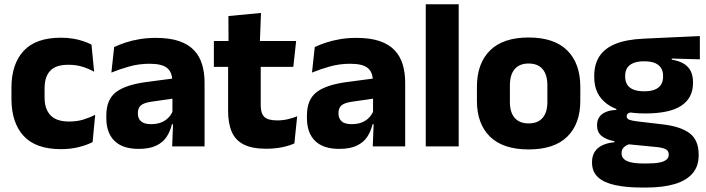

<svg xmlns="http://www.w3.org/2000/svg" viewBox="-20 -680 3280 892"><path d="M263.1 12.9Q146.1 12.9 89.7 -48.5Q33.2 -109.9 33.2 -221.7V-272.7Q33.2 -382.2 89.7 -443.5Q146.2 -504.8 262.7 -504.8Q292.4 -504.8 318.5 -500.6Q344.6 -496.3 366.5 -488.9Q388.4 -481.6 405 -472.8L417.3 -346.6Q393 -360.5 363.6 -369.8Q334.2 -379.1 297 -379.1Q239.1 -379.1 213.1 -351Q187.1 -323 187.1 -270V-227.3Q187.1 -173.4 214.7 -144.4Q242.2 -115.4 300.5 -115.4Q337.1 -115.4 366.3 -124.2Q395.5 -133 422.2 -146.8L410.2 -20Q384.1 -6.2 346 3.3Q308 12.9 263.1 12.9Z M930.4 0H779.9L784.6 -123L781.1 -130.7V-284L780.2 -303.9Q780.2 -345.1 756 -364.5Q731.8 -383.8 675.3 -383.8Q625.8 -383.8 581.3 -371.4Q536.8 -359 497.5 -342.8L510.3 -461.4Q533.8 -472.5 563.2 -482.3Q592.7 -492.1 628.1 -498Q663.4 -504 703.9 -504Q768.5 -504 812.1 -489Q855.6 -474 881.5 -446.4Q907.5 -418.8 918.9 -380.6Q930.4 -342.5 930.4 -296.4ZM623.5 11.7Q549.9 11.7 512 -25.4Q474 -62.6 474 -131V-144.3Q474 -217.1 518.6 -251.7Q563.3 -286.3 660.8 -299L792.8 -316.5L801.8 -224.6L684.8 -207.7Q649.3 -202.8 635 -190.8Q620.6 -178.8 620.6 -155.4V-151.8Q620.6 -129.5 635.1 -116.4Q649.6 -103.2 681.6 -103.2Q709.5 -103.2 729.6 -111.5Q749.8 -119.8 762.9 -133.8Q776.1 -147.7 782.6 -164.4L804.1 -102.7H778.8Q771.1 -70.3 754.2 -44.5Q737.3 -18.6 705.9 -3.5Q674.6 11.7 623.5 11.7Z M1216.5 11Q1151 11 1112.2 -8.8Q1073.4 -28.6 1056.5 -68Q1039.7 -107.4 1039.7 -165.5V-440.1H1191.3V-189.9Q1191.3 -153.9 1207.7 -137.3Q1224 -120.6 1268.3 -120.6Q1293.1 -120.6 1317 -126.1Q1340.9 -131.6 1360.6 -139.8L1347.6 -13.6Q1322.2 -2.3 1288.9 4.4Q1255.7 11 1216.5 11ZM1342.7 -369.5H973.6V-489.6H1355.8ZM1187.1 -478.7H1041.7L1041.2 -605.5L1192.5 -619.8Z M1862.4 0H1711.9L1716.6 -123L1713.1 -130.7V-284L1712.2 -303.9Q1712.2 -345.1 1688 -364.5Q1663.8 -383.8 1607.3 -383.8Q1557.8 -383.8 1513.3 -371.4Q1468.8 -359 1429.5 -342.8L1442.3 -461.4Q1465.8 -472.5 1495.2 -482.3Q1524.7 -492.1 1560.1 -498Q1595.4 -504 1635.9 -504Q1700.5 -504 1744.1 -489Q1787.6 -474 1813.5 -446.4Q1839.5 -418.8 1850.9 -380.6Q1862.4 -342.5 1862.4 -296.4ZM1555.5 11.7Q1481.9 11.7 1444 -25.4Q1406 -62.6 1406 -131V-144.3Q1406 -217.1 1450.6 -251.7Q1495.3 -286.3 1592.8 -299L1724.8 -316.5L1733.8 -224.6L1616.8 -207.7Q1581.3 -202.8 1567 -190.8Q1552.6 -178.8 1552.6 -155.4V-151.8Q1552.6 -129.5 1567.1 -116.4Q1581.6 -103.2 1613.6 -103.2Q1641.5 -103.2 1661.6 -111.5Q1681.8 -119.8 1694.9 -133.8Q1708.1 -147.7 1714.6 -164.4L1736.1 -102.7H1710.8Q1703.1 -70.3 1686.2 -44.5Q1669.3 -18.6 1637.9 -3.5Q1606.6 11.7 1555.5 11.7Z M2111 0H1958V-660.3H2111Z M2435.9 14.2Q2317.2 14.2 2256.4 -45.2Q2195.7 -104.6 2195.7 -211.9V-276.5Q2195.7 -385.4 2256.6 -445.6Q2317.5 -505.8 2435.9 -505.8Q2554.7 -505.8 2615.4 -445.6Q2676 -385.4 2676 -276.5V-211.9Q2676 -104.6 2615.5 -45.2Q2555.1 14.2 2435.9 14.2ZM2435.9 -106.7Q2478.7 -106.7 2500.8 -132.3Q2523 -157.9 2523 -205.5V-283.2Q2523 -332.8 2500.8 -358.9Q2478.7 -384.9 2435.9 -384.9Q2393.5 -384.9 2371.2 -358.9Q2348.9 -332.8 2348.9 -283.2V-205.5Q2348.9 -157.9 2371.2 -132.3Q2393.5 -106.7 2435.9 -106.7Z M2977.8 -152.9Q2859.4 -152.9 2800.1 -197.1Q2740.7 -241.2 2740.7 -320.6V-327.2Q2740.7 -381.2 2764.8 -418.4Q2788.9 -455.6 2839.5 -476.2Q2890.1 -496.7 2969 -500.3L3231.4 -512.6V-404.4L3100.9 -408V-402.8Q3134.5 -397.4 3156.3 -384.3Q3178.2 -371.1 3188.9 -349.7Q3199.6 -328.3 3199.6 -297.7V-294Q3199.6 -225.3 3145.4 -189.1Q3091.2 -152.9 2977.8 -152.9ZM2970.3 79.5H2985.6Q3021.4 79.5 3043.6 75.1Q3065.8 70.6 3076.3 61.6Q3086.9 52.6 3086.9 39.2V38Q3086.9 20.5 3072.2 13Q3057.5 5.5 3028 2.9L2882.8 -11.3L2916.3 -13.4Q2901.7 -10.8 2890.8 -5Q2879.9 0.8 2873.8 9.9Q2867.7 19 2867.7 31.9V32.9Q2867.7 48.2 2878.6 58.7Q2889.5 69.2 2912.3 74.4Q2935 79.5 2970.3 79.5ZM2982.2 191.3H2962.9Q2888.8 191.3 2836.7 179.7Q2784.6 168.1 2757.5 142.6Q2730.4 117 2730.4 75.2V73.2Q2730.4 44.7 2743 25.2Q2755.6 5.7 2779 -5.4Q2802.5 -16.4 2834.2 -19V-24Q2795.6 -31.2 2774.7 -48.6Q2753.8 -66 2753.8 -97.4V-98.2Q2753.8 -120.7 2764.2 -136Q2774.6 -151.3 2794.7 -159.8Q2814.7 -168.2 2843.5 -169.3V-186.2L2956.6 -157.7L2923.3 -158.2Q2906 -158 2898.7 -153.5Q2891.5 -148.9 2891.5 -140.1V-139.6Q2891.5 -128.4 2903.2 -123.8Q2914.9 -119.1 2941.3 -116L3057.9 -102.3Q3143.1 -92.4 3184.5 -60.5Q3225.9 -28.6 3225.9 38.3V41.5Q3225.9 92.7 3197.2 125.8Q3168.6 159 3114.2 175.1Q3059.8 191.3 2982.2 191.3ZM2972.8 -255.9Q3002.6 -255.9 3021.9 -263.6Q3041.2 -271.4 3050.9 -286.6Q3060.6 -301.8 3060.6 -323.5V-327.8Q3060.6 -349.4 3050.9 -364.4Q3041.3 -379.5 3022.2 -387.3Q3003 -395.2 2973.2 -395.2H2972.5Q2942.1 -395.2 2922.6 -387.1Q2903 -379 2893.7 -364.1Q2884.4 -349.1 2884.4 -327.7V-323.5Q2884.4 -301.8 2894.1 -286.6Q2903.8 -271.4 2923.4 -263.6Q2943 -255.9 2972.8 -255.9Z"/></svg>

Font: Anek Devanagari Medium
Style: Regular
Weight: 500
Designer: Kailash Malviya (Devanagari) & Yesha Goshar (Latin)
Foundry: Ek Type
Version: Version 1.003